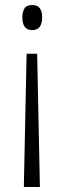

<svg xmlns="http://www.w3.org/2000/svg" viewBox="-20 -554 255 765"><path d="M148 -485Q148 -434 108 -434Q69 -434 69 -485Q69 -507 77.5 -520.5Q86 -534 109 -534Q148 -534 148 -485ZM86 -340H128L139 191H75Z"/></svg>

Font: Noto Sans Malayalam ExtraCondensed Light
Style: Regular
Weight: 300
Width: 2
Designer: Jelle Bosma - Monotype Design Team
Foundry: Monotype Imaging Inc.
Version: Version 2.104; ttfautohint (v1.8.4.7-5d5b)